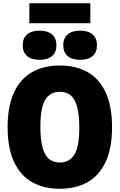

<svg xmlns="http://www.w3.org/2000/svg" viewBox="-20 -1154 738 1184"><path d="M27 -370Q27 -500.5 67 -585.2Q107 -670 179 -710Q251 -750 349 -750Q447 -750 519 -710Q591 -670 631 -585.2Q671 -500.5 671 -370Q671 -239.5 631 -154.8Q591 -70 519 -30Q447 10 349 10Q251 10 179 -30Q107 -70 67 -154.8Q27 -239.5 27 -370ZM469 -366Q469 -448 455.2 -496.8Q441.5 -545.5 415.2 -566.8Q389 -588 349 -588Q289 -588 259 -538.8Q229 -489.5 229 -374Q229 -292 242.8 -243.2Q256.5 -194.5 282.8 -173.2Q309 -152 349 -152Q409 -152 439 -201.2Q469 -250.5 469 -366ZM120 -875Q120 -918.5 147.2 -941.8Q174.5 -965 224 -965Q273.5 -965 300.8 -941.8Q328 -918.5 328 -875Q328 -831.5 300.8 -808.2Q273.5 -785 224 -785Q174.5 -785 147.2 -808.2Q120 -831.5 120 -875ZM370 -875Q370 -918.5 397.2 -941.8Q424.5 -965 474 -965Q523.5 -965 550.8 -941.8Q578 -918.5 578 -875Q578 -831.5 550.8 -808.2Q523.5 -785 474 -785Q424.5 -785 397.2 -808.2Q370 -831.5 370 -875ZM161 -1011V-1134H537V-1011Z"/></svg>

Font: Encode Sans Condensed Black
Style: Regular
Weight: 900
Width: 3
Designer: Multiple Designers
Foundry: Impallari Type
Version: Version 2.000